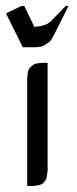

<svg xmlns="http://www.w3.org/2000/svg" viewBox="-23 -622 256 642"><path d="M-2.9 -577.1 48.8 -602.1H58.1L91.8 -532.2L111.8 -534.2L127.9 -539.1L132.8 -541L146 -549.8L196.8 -602.1H206.1L153.8 -498L146 -485.8L142.1 -481.9L127.9 -472.2L120.1 -467.8L111.8 -465.8L94.2 -463.9H53.2ZM67.9 0V-359.9L69.8 -377.9L71.8 -387.2L76.2 -395L85 -402.8L92.8 -408.2L102.1 -410.2L119.1 -412.1H136.2V-50.8L133.8 -34.2L131.8 -24.9L127.9 -17.1L119.1 -7.8L110.8 -3.9L102.1 -2L85 0Z"/></svg>

Font: Petahja
Style: Regular
Weight: 400
Designer: T. Christopher White
Version: Version 1.1